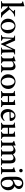

<svg xmlns="http://www.w3.org/2000/svg" viewBox="2596 -3370 785 6018"><g transform="rotate(90 2989.0 -360.5)"><path d="M526 0V-26C488 -32 468 -40 435 -77C391 -127 314 -218 276 -267C315 -313 350 -343 377 -366C417 -400 441 -412 496 -418V-440C464 -440 435 -439 401 -439C401 -439 291 -440 291 -440V-413C321 -411 334 -405 334 -393C334 -374 236 -249 177 -242V-701C177 -713 176 -724 174 -733C163 -731 152 -728 141 -724C90 -707 64 -699 25 -690V-668L37 -666C78 -658 86 -644 86 -599V-84C86 -36 77 -31 17 -26V0H48C68 0 87 -1 110 -1H120C159 -1 186 0 217 0H248V-26L234 -28C195 -30 177 -36 177 -82V-209C182 -212 186 -215 191 -216C200 -213 205 -207 224 -189L350 -32L377 1C387 1 399 0 409 0H496Z M797 -454C682 -454 565 -364 565 -217C565 -94 657 12 795 12C913 12 1026 -80 1026 -227C1028 -358 921 -449 797 -454ZM788 -423C872 -423 920 -323 920 -206C920 -80 869 -19 804 -19C721 -19 670 -122 670 -240C670 -357 727 -423 788 -423Z M1692 0V-15C1692 -18 1691 -22 1691 -26C1649 -28 1628 -22 1626 -90C1624 -180 1619 -272 1619 -363C1619 -418 1645 -413 1684 -415C1684 -418 1685 -422 1685 -425V-441C1663 -441 1641 -440 1622 -440H1596H1554C1546 -440 1539 -441 1531 -441C1487 -337 1436 -236 1387 -135C1342 -237 1295 -339 1250 -441C1241 -441 1232 -440 1223 -440H1146C1131 -440 1113 -441 1098 -441V-425C1099 -422 1099 -418 1099 -415C1136 -413 1162 -415 1162 -369C1162 -356 1161 -346 1161 -340L1154 -194L1144 -68C1138 -42 1127 -27 1090 -26C1086 -24 1083 -22 1080 -19V0H1120C1136 0 1150 -1 1167 -1H1193C1201 -1 1208 0 1218 0H1256V-24C1238 -26 1231 -30 1228 -40C1197 -43 1188 -55 1189 -82L1191 -186C1191 -199 1197 -350 1198 -350L1351 0H1371C1378 -19 1384 -34 1394 -55C1439 -156 1485 -256 1531 -357H1533L1535 -91C1535 -34 1530 -27 1476 -26L1471 -19V0H1498C1509 0 1520 -1 1531 -1H1589C1612 -1 1631 0 1648 0Z M2182 -304C2182 -393 2143 -454 2060 -454C2007 -454 1955 -417 1901 -379V-433C1901 -443 1899 -451 1897 -458C1846 -437 1796 -421 1745 -410V-388C1795 -378 1809 -370 1809 -300V-100C1809 -40 1785 -36 1745 -26V0C1765 0 1816 -5 1856 -5C1896 -5 1945 0 1965 0V-26C1925 -36 1901 -40 1901 -100V-347C1933 -371 1966 -391 2006 -391C2064 -391 2090 -355 2090 -286V-100C2090 -40 2066 -34 2026 -24V0C2066 0 2097 -5 2137 -5C2177 -5 2206 0 2246 0V-26C2206 -36 2182 -40 2182 -100Z M2540 -454C2425 -454 2308 -364 2308 -217C2308 -94 2400 12 2538 12C2656 12 2769 -80 2769 -227C2771 -358 2664 -449 2540 -454ZM2531 -423C2615 -423 2663 -323 2663 -206C2663 -80 2612 -19 2547 -19C2464 -19 2413 -122 2413 -240C2413 -357 2470 -423 2531 -423Z M2990 -340V-425C2990 -432 2988 -440 2986 -447C2919 -436 2852 -431 2829 -430V-408C2889 -408 2898 -380 2898 -340V-100C2898 -40 2874 -36 2834 -26V0C2854 0 2905 -5 2945 -5C2985 -5 3034 0 3054 0V-26C3014 -36 2990 -40 2990 -100V-214H3179V-100C3179 -40 3155 -34 3115 -24V0C3155 0 3186 -5 3226 -5C3266 -5 3295 0 3335 0V-26C3295 -36 3271 -40 3271 -100V-340V-425C3271 -434 3270 -441 3267 -446C3225 -440 3168 -433 3110 -430V-408C3170 -408 3179 -380 3179 -340V-252H2990Z M3756 -114C3719 -79 3683 -59 3635 -59C3551 -59 3487 -135 3487 -263C3590 -265 3698 -270 3753 -271C3768 -274 3771 -284 3771 -301C3771 -386 3700 -454 3614 -454C3498 -454 3398 -344 3398 -209C3398 -83 3472 12 3591 12C3653 12 3716 -21 3772 -95C3767 -102 3762 -108 3756 -114ZM3597 -419C3646 -419 3677 -378 3677 -325C3677 -308 3670 -302 3647 -302C3601 -302 3557 -300 3512 -300H3490C3508 -383 3545 -419 3597 -419Z M3984 -340V-425C3984 -432 3982 -440 3980 -447C3913 -436 3846 -431 3823 -430V-408C3883 -408 3892 -380 3892 -340V-100C3892 -40 3868 -36 3828 -26V0C3848 0 3899 -5 3939 -5C3979 -5 4028 0 4048 0V-26C4008 -36 3984 -40 3984 -100V-214H4173V-100C4173 -40 4149 -34 4109 -24V0C4149 0 4180 -5 4220 -5C4260 -5 4289 0 4329 0V-26C4289 -36 4265 -40 4265 -100V-340V-425C4265 -434 4264 -441 4261 -446C4219 -440 4162 -433 4104 -430V-408C4164 -408 4173 -380 4173 -340V-252H3984Z M5161 0V-24L5158 -26C5109 -29 5100 -33 5100 -73V-301C5100 -397 5057 -454 4977 -454C4921 -454 4874 -420 4812 -374C4795 -425 4756 -454 4703 -454C4645 -454 4602 -418 4542 -378V-436C4541 -444 4540 -452 4538 -459C4490 -441 4439 -422 4396 -412V-392C4445 -380 4451 -366 4451 -325V-81C4451 -32 4438 -30 4383 -26V0H4425C4441 0 4457 -1 4476 -1H4505C4533 -1 4552 0 4576 0H4602V-22L4597 -26C4556 -28 4546 -33 4543 -60V-345C4574 -371 4607 -392 4647 -392C4703 -392 4728 -357 4728 -288V-85C4728 -35 4721 -29 4664 -24V0H4705C4730 0 4752 -1 4787 -1C4816 -1 4835 0 4858 0H4884V-19L4876 -26C4827 -28 4820 -31 4820 -87V-305C4820 -320 4819 -333 4819 -345C4853 -371 4890 -391 4923 -391C4976 -391 5007 -358 5007 -289V-101C5007 -35 5001 -29 4947 -26L4942 -19V0H4971C4993 0 5010 -1 5036 -1H5069C5087 -1 5105 0 5121 0Z M5326 -569C5357 -569 5381 -594 5381 -624C5381 -655 5357 -679 5326 -679C5297 -679 5272 -655 5272 -624C5272 -594 5297 -569 5326 -569ZM5441 0V-24L5435 -26C5379 -30 5375 -39 5375 -86V-427C5374 -438 5372 -449 5370 -458L5343 -448C5305 -429 5263 -423 5224 -412V-399L5227 -390C5265 -379 5282 -373 5282 -325V-87C5282 -33 5273 -29 5218 -26L5215 -17V0H5243C5267 0 5291 -1 5315 -1H5371C5386 -1 5400 0 5415 0Z M5943 -223C5943 -322 5903 -390 5815 -424C5883 -468 5904 -512 5904 -564C5904 -650 5814 -697 5739 -698C5570 -698 5518 -591 5518 -431C5518 -416 5518 -292 5519 -277C5519 -131 5532 12 5717 12C5828 12 5943 -77 5943 -223ZM5815 -555C5814 -486 5773 -444 5720 -425C5672 -414 5643 -387 5616 -370V-480C5616 -579 5641 -659 5718 -659C5775 -659 5815 -609 5815 -555ZM5847 -196C5840 -92 5799 -22 5727 -22C5672 -22 5615 -95 5615 -201V-284C5633 -334 5665 -374 5720 -374C5798 -374 5847 -292 5847 -196Z"/></g></svg>

Font: Sibila
Style: Regular
Weight: 400
Designer: Stefan Peev
Foundry: Context Ltd
Version: Version 1.000